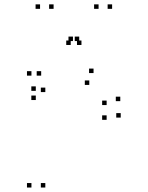

<svg xmlns="http://www.w3.org/2000/svg" viewBox="-20 -828 660 858"><path d="M519.5 -302.5V-322.5H499.5V-302.5ZM517.5 -376V-396H497.5V-376ZM398 -501.5V-521.5H378V-501.5ZM140 -422V-442H120V-422ZM140 -381V-401H120V-381ZM379 -448.5V-468.5H359V-448.5ZM456.5 -358.5V-378.5H436.5V-358.5ZM456.5 -292.5V-312.5H436.5V-292.5ZM182.5 10V-10H162.5V10ZM182.5 -416.5V-436.5H162.5V-416.5ZM164 -490V-510H144V-490ZM120.5 -490V-510H100.5V-490ZM120.5 10V-10H100.5V10ZM219.5 -788.5V-808.5H199.5V-788.5ZM334 -644.5V-664.5H314V-644.5ZM306 -644.5V-664.5H286V-644.5ZM420.5 -788.5V-808.5H400.5V-788.5ZM481 -788.5V-808.5H461V-788.5ZM344 -627V-647H324V-627ZM296 -627V-647H276V-627ZM159 -788.5V-808.5H139V-788.5Z"/></svg>

Font: Monaspace Krypton Dots Var
Style: Regular
Weight: 400
Designer: Riley Cran and the Lettermatic Team
Version: Version 1.100 (Monaspace Krypton Dots)